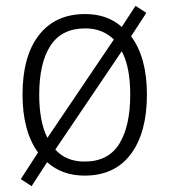

<svg xmlns="http://www.w3.org/2000/svg" viewBox="-20 -590 576 656"><path d="M482 -267Q482 -137 427 -63.5Q372 10 269 10Q192 10 141 -36L88 46L51 22L110 -69Q57 -142 57 -267Q57 -398 113 -470Q169 -542 271 -542Q347 -542 396 -498L443 -570L480 -546L428 -466Q482 -393 482 -267ZM114 -267Q114 -174 142 -119L369 -455Q351 -473 326.5 -483Q302 -493 271 -493Q191 -493 152.5 -434Q114 -375 114 -267ZM425 -267Q425 -312 418 -349.5Q411 -387 396 -415L169 -79Q206 -38 269 -38Q350 -38 387.5 -98.5Q425 -159 425 -267Z"/></svg>

Font: Noto Sans Arabic UI SmCn Lt
Style: Regular
Weight: 300
Width: 4
Designer: Monotype Design Team, Nadine Chahine and Nizar Qandah
Foundry: Monotype Imaging Inc.
Version: Version 2.010; ttfautohint (v1.8.4.7-5d5b)